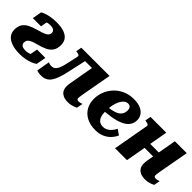

<svg xmlns="http://www.w3.org/2000/svg" viewBox="123 -1294 2080 2080"><g transform="rotate(45 1163.0 -254.5)"><path d="M201 -112.8Q201 -134.8 212.7 -150.2Q224.4 -165.6 250.3 -177.3Q276.2 -189 320 -200Q377.4 -214.6 418.9 -234.4Q460.4 -254.2 483.2 -288Q506 -321.8 506 -376.6Q506 -423 482.9 -454.2Q459.8 -485.4 413.7 -501.7Q367.6 -518 298.8 -518Q250.4 -518 211 -511Q171.6 -504 143.6 -493.8Q115.6 -483.6 102 -474L83 -366.8H208.6L224.6 -459Q216 -458.2 206.2 -452Q196.4 -445.8 189.2 -435.1Q182 -424.4 180 -408.8Q191.6 -422.2 205.4 -430.7Q219.2 -439.2 235.7 -443.2Q252.2 -447.2 271 -447.2Q296.2 -447.2 311.5 -441.3Q326.8 -435.4 334.4 -425.1Q342 -414.8 342 -400.6Q342 -377.8 329.1 -362.8Q316.2 -347.8 288.6 -336.9Q261 -326 218 -314.2Q154.4 -297.2 112.4 -275.8Q70.4 -254.4 49.7 -221.6Q29 -188.8 29 -137.6Q29 -90 56.5 -57Q84 -24 135.1 -7Q186.2 10 256 10Q302.4 10 341.8 2.2Q381.2 -5.6 412.3 -18.4Q443.4 -31.2 462.8 -45L484 -158.2H356.4L332.6 -34.8Q362.4 -51 373.9 -62.4Q385.4 -73.8 387 -84.2Q388.6 -94.6 386.6 -107Q367.8 -91.4 351.4 -81.4Q335 -71.4 316.4 -66.4Q297.8 -61.4 272 -61.4Q237.4 -61.4 219.2 -74.8Q201 -88.2 201 -112.8Z M690 -272.8Q679.6 -225.6 666.5 -196.7Q653.4 -167.8 635.4 -154.2Q617.4 -140.6 590.8 -140.6Q576.4 -140.6 563.6 -144.4Q550.8 -148.2 544.4 -151.4L518 0Q528.6 4 544.6 7.4Q560.6 10.8 583 10.8Q623.4 10.8 652.1 -3.4Q680.8 -17.6 701.5 -47.6Q722.2 -77.6 738.1 -124.9Q754 -172.2 768.2 -238L828.4 -511.6H680.8L669.2 -445.6L674.6 -445Q690.2 -443.8 701.2 -440.6Q712.2 -437.4 717.7 -431.2Q723.2 -425 720.8 -413ZM774.6 -437.8H976.6L994.6 -511.6H790.6ZM1042.8 -103.4Q1042.8 -111 1044.3 -123.2Q1045.8 -135.4 1048.6 -150.9Q1051.4 -166.4 1053.8 -182L1113.6 -511.6H931.4L872.8 -182Q870.4 -168 868 -154.2Q865.6 -140.4 864.4 -127.9Q863.2 -115.4 863.2 -103Q863.2 -46.4 898.6 -18.2Q934 10 992.4 10Q1017.8 10 1039.4 5.4Q1061 0.8 1078.6 -5.9Q1096.2 -12.6 1107.4 -19L1120.4 -89.6Q1117.2 -88.8 1109.5 -86.2Q1101.8 -83.6 1092.2 -80.9Q1082.6 -78.2 1071.2 -78.2Q1057 -78.2 1049.9 -84.3Q1042.8 -90.4 1042.8 -103.4Z M1419 13.2Q1341 13.2 1284.9 -15.5Q1228.8 -44.2 1198.7 -96.2Q1168.6 -148.2 1168.6 -217.6Q1168.6 -274.2 1190 -328.5Q1211.4 -382.8 1252 -426.5Q1292.6 -470.2 1350.3 -495.9Q1408 -521.6 1480.2 -521.6Q1540.4 -521.6 1581.5 -503.9Q1622.6 -486.2 1643.7 -455.2Q1664.8 -424.2 1664.8 -384.4Q1664.8 -337.8 1639.7 -303.5Q1614.6 -269.2 1564.1 -246.5Q1513.6 -223.8 1438.3 -211.5Q1363 -199.2 1262.6 -195.6L1272.4 -255Q1340.2 -257.2 1387 -266.4Q1433.8 -275.6 1462.3 -291.6Q1490.8 -307.6 1503.7 -331.3Q1516.6 -355 1516.6 -386.8Q1516.6 -404 1511.2 -416.6Q1505.8 -429.2 1495.1 -436.1Q1484.4 -443 1467.4 -443Q1443.4 -443 1422.7 -426.5Q1402 -410 1386.2 -379.8Q1370.4 -349.6 1361.2 -307.4Q1352 -265.2 1352 -212.8Q1352 -165 1363.2 -133.4Q1374.4 -101.8 1396.4 -86.3Q1418.4 -70.8 1451 -70.8Q1481.4 -70.8 1505.3 -83.7Q1529.2 -96.6 1548 -118.8Q1566.8 -141 1581 -169.2L1641.4 -127.6Q1624.2 -88.4 1593.5 -56.3Q1562.8 -24.2 1519 -5.5Q1475.2 13.2 1419 13.2Z M1849 -228.8H2158L2171.6 -302.6H1862.6ZM1709.6 0H1892.2L1982.8 -511.6H1740.6L1729 -445.2L1740 -443.2Q1756 -440.8 1766.2 -437Q1776.4 -433.2 1780.9 -426.8Q1785.4 -420.4 1783 -409.6ZM2225.6 -103.4Q2225.6 -111 2227.1 -123.2Q2228.6 -135.4 2231.4 -150.9Q2234.2 -166.4 2236.6 -182L2296.4 -511.6H2114.2L2055.6 -182Q2053.2 -168 2050.8 -154.2Q2048.4 -140.4 2047.2 -127.9Q2046 -115.4 2046 -103Q2046 -65.4 2062.1 -40.2Q2078.2 -15 2107.2 -2.5Q2136.2 10 2175.2 10Q2200.6 10 2222.2 5.4Q2243.8 0.8 2261.4 -5.9Q2279 -12.6 2290.2 -19L2303.2 -89.6Q2300 -88.8 2292.3 -86.2Q2284.6 -83.6 2275 -80.9Q2265.4 -78.2 2254 -78.2Q2239.8 -78.2 2232.7 -84.3Q2225.6 -90.4 2225.6 -103.4Z"/></g></svg>

Font: Roboto Serif 20pt
Style: Italic
Weight: 400
Italic angle: -10°
Designer: Greg Gazdowicz
Foundry: Commercial Type
Version: Version 1.008